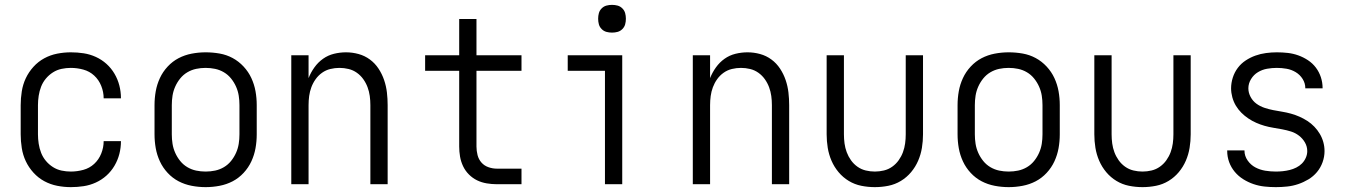

<svg xmlns="http://www.w3.org/2000/svg" viewBox="-20 -757 5540 789"><path d="M271 12Q243 12 215 6.5Q187 1 162 -12.5Q137 -26 117.5 -47.5Q98 -69 86 -94.5Q74 -120 69.5 -148.5Q65 -177 65 -205V-325Q65 -353 69.5 -381.5Q74 -410 86 -435.5Q98 -461 117.5 -482.5Q137 -504 162 -517.5Q187 -531 215 -536.5Q243 -542 271 -542Q298 -542 324 -538Q350 -534 374 -523Q398 -512 417.5 -494.5Q437 -477 450.5 -454Q464 -431 470.5 -405.5Q477 -380 477 -354V-353H406Q406 -379 396 -404Q386 -429 367 -446.5Q348 -464 322.5 -471Q297 -478 271 -478Q252 -478 233 -474Q214 -470 197.5 -459.5Q181 -449 168.5 -434Q156 -419 149 -401Q142 -383 139 -363.5Q136 -344 136 -325V-205Q136 -186 139 -166.5Q142 -147 149 -129Q156 -111 168.5 -96Q181 -81 197.5 -70.5Q214 -60 233 -56Q252 -52 271 -52Q297 -52 322.5 -59Q348 -66 367 -83.5Q386 -101 396 -126Q406 -151 406 -177H477V-176Q477 -150 470.5 -124.5Q464 -99 450.5 -76Q437 -53 417.5 -35.5Q398 -18 374 -7Q350 4 324 8Q298 12 271 12Z M825 12Q796 12 767.5 6.5Q739 1 714 -12Q689 -25 669 -46.5Q649 -68 637 -94Q625 -120 620 -148Q615 -176 615 -205V-325Q615 -354 620 -382Q625 -410 637 -436Q649 -462 669 -483.5Q689 -505 714 -518Q739 -531 767.5 -536.5Q796 -542 825 -542Q854 -542 882.5 -537Q911 -532 936 -518.5Q961 -505 981 -483.5Q1001 -462 1013 -436Q1025 -410 1030 -382Q1035 -354 1035 -325V-205Q1035 -176 1030 -148Q1025 -120 1013 -94Q1001 -68 981 -46.5Q961 -25 936 -12Q911 1 882.5 6.5Q854 12 825 12ZM825 -52Q845 -52 864 -56Q883 -60 900 -70Q917 -80 929.5 -95.5Q942 -111 950 -129Q958 -147 961 -166Q964 -185 964 -205V-325Q964 -345 961 -364Q958 -383 950 -401Q942 -419 929.5 -434.5Q917 -450 900 -460Q883 -470 864 -474Q845 -478 825 -478Q805 -478 786 -474Q767 -470 750 -460Q733 -450 720.5 -434.5Q708 -419 700 -401Q692 -383 689 -364Q686 -345 686 -325V-205Q686 -185 689 -166Q692 -147 700 -129Q708 -111 720.5 -95.5Q733 -80 750 -70Q767 -60 786 -56Q805 -52 825 -52Z M1177 0V-530H1248V-436Q1257 -459 1272 -480Q1287 -501 1307.5 -515.5Q1328 -530 1352.5 -536Q1377 -542 1402 -542Q1428 -542 1453.5 -535Q1479 -528 1500 -512.5Q1521 -497 1535.5 -475Q1550 -453 1558.5 -428Q1567 -403 1570 -377Q1573 -351 1573 -325V0H1502V-325Q1502 -344 1499.5 -362.5Q1497 -381 1490.5 -398.5Q1484 -416 1473 -431.5Q1462 -447 1446.5 -458Q1431 -469 1412.5 -473.5Q1394 -478 1375 -478Q1356 -478 1337.5 -473.5Q1319 -469 1303.5 -458Q1288 -447 1277 -431.5Q1266 -416 1259.5 -398.5Q1253 -381 1250.5 -362.5Q1248 -344 1248 -325V0Z M2123 0H2021Q2001 0 1980 -3.5Q1959 -7 1940.5 -16Q1922 -25 1907 -40Q1892 -55 1883 -74Q1874 -93 1870.5 -113.5Q1867 -134 1867 -155V-466H1727V-530H1867V-679H1938V-530H2123V-466H1938V-155Q1938 -137 1942.5 -119.5Q1947 -102 1958.5 -89Q1970 -76 1987 -70Q2004 -64 2021 -64H2123Z M2466 0V-466H2313V-530H2537V0ZM2495 -623Q2483 -623 2472 -626Q2461 -629 2452.5 -637.5Q2444 -646 2441 -657Q2438 -668 2438 -680Q2438 -692 2441 -703Q2444 -714 2452.5 -722.5Q2461 -731 2472 -734Q2483 -737 2495 -737Q2507 -737 2518 -734Q2529 -731 2537.5 -722.5Q2546 -714 2549 -703Q2552 -692 2552 -680Q2552 -668 2549 -657Q2546 -646 2537.5 -637.5Q2529 -629 2518 -626Q2507 -623 2495 -623Z M2827 0V-530H2898V-436Q2907 -459 2922 -480Q2937 -501 2957.5 -515.5Q2978 -530 3002.5 -536Q3027 -542 3052 -542Q3078 -542 3103.5 -535Q3129 -528 3150 -512.5Q3171 -497 3185.5 -475Q3200 -453 3208.5 -428Q3217 -403 3220 -377Q3223 -351 3223 -325V0H3152V-325Q3152 -344 3149.5 -362.5Q3147 -381 3140.5 -398.5Q3134 -416 3123 -431.5Q3112 -447 3096.5 -458Q3081 -469 3062.5 -473.5Q3044 -478 3025 -478Q3006 -478 2987.5 -473.5Q2969 -469 2953.5 -458Q2938 -447 2927 -431.5Q2916 -416 2909.5 -398.5Q2903 -381 2900.5 -362.5Q2898 -344 2898 -325V0Z M3575 12Q3547 12 3519.5 6.5Q3492 1 3468 -13.5Q3444 -28 3426 -49.5Q3408 -71 3397 -96.5Q3386 -122 3381.5 -149.5Q3377 -177 3377 -205V-530H3448V-205Q3448 -186 3450.5 -167.5Q3453 -149 3459.5 -131.5Q3466 -114 3477 -98.5Q3488 -83 3503.5 -72Q3519 -61 3537.5 -56.5Q3556 -52 3575 -52Q3594 -52 3612.5 -56.5Q3631 -61 3646.5 -72Q3662 -83 3673 -98.5Q3684 -114 3690.5 -131.5Q3697 -149 3699.5 -167.5Q3702 -186 3702 -205V-530H3773V-205Q3773 -177 3768.5 -149.5Q3764 -122 3753 -96.5Q3742 -71 3724 -49.5Q3706 -28 3682 -13.5Q3658 1 3630.5 6.5Q3603 12 3575 12Z M4125 12Q4096 12 4067.5 6.5Q4039 1 4014 -12Q3989 -25 3969 -46.5Q3949 -68 3937 -94Q3925 -120 3920 -148Q3915 -176 3915 -205V-325Q3915 -354 3920 -382Q3925 -410 3937 -436Q3949 -462 3969 -483.5Q3989 -505 4014 -518Q4039 -531 4067.5 -536.5Q4096 -542 4125 -542Q4154 -542 4182.5 -537Q4211 -532 4236 -518.5Q4261 -505 4281 -483.5Q4301 -462 4313 -436Q4325 -410 4330 -382Q4335 -354 4335 -325V-205Q4335 -176 4330 -148Q4325 -120 4313 -94Q4301 -68 4281 -46.5Q4261 -25 4236 -12Q4211 1 4182.5 6.5Q4154 12 4125 12ZM4125 -52Q4145 -52 4164 -56Q4183 -60 4200 -70Q4217 -80 4229.5 -95.5Q4242 -111 4250 -129Q4258 -147 4261 -166Q4264 -185 4264 -205V-325Q4264 -345 4261 -364Q4258 -383 4250 -401Q4242 -419 4229.5 -434.5Q4217 -450 4200 -460Q4183 -470 4164 -474Q4145 -478 4125 -478Q4105 -478 4086 -474Q4067 -470 4050 -460Q4033 -450 4020.5 -434.5Q4008 -419 4000 -401Q3992 -383 3989 -364Q3986 -345 3986 -325V-205Q3986 -185 3989 -166Q3992 -147 4000 -129Q4008 -111 4020.5 -95.5Q4033 -80 4050 -70Q4067 -60 4086 -56Q4105 -52 4125 -52Z M4675 12Q4647 12 4619.5 6.5Q4592 1 4568 -13.5Q4544 -28 4526 -49.5Q4508 -71 4497 -96.5Q4486 -122 4481.5 -149.5Q4477 -177 4477 -205V-530H4548V-205Q4548 -186 4550.5 -167.5Q4553 -149 4559.5 -131.5Q4566 -114 4577 -98.5Q4588 -83 4603.5 -72Q4619 -61 4637.5 -56.5Q4656 -52 4675 -52Q4694 -52 4712.5 -56.5Q4731 -61 4746.5 -72Q4762 -83 4773 -98.5Q4784 -114 4790.5 -131.5Q4797 -149 4799.5 -167.5Q4802 -186 4802 -205V-530H4873V-205Q4873 -177 4868.5 -149.5Q4864 -122 4853 -96.5Q4842 -71 4824 -49.5Q4806 -28 4782 -13.5Q4758 1 4730.5 6.5Q4703 12 4675 12Z M5223 12Q5199 12 5176 9.5Q5153 7 5131 -0.5Q5109 -8 5089 -20.5Q5069 -33 5054 -51Q5039 -69 5031 -91Q5023 -113 5023 -137V-139H5094V-138Q5094 -116 5107 -97.5Q5120 -79 5139 -69Q5158 -59 5179.5 -55.5Q5201 -52 5223 -52Q5237 -52 5251.5 -53.5Q5266 -55 5280 -58.5Q5294 -62 5307 -68.5Q5320 -75 5330 -85Q5340 -95 5346 -108.5Q5352 -122 5352 -136Q5352 -155 5342.5 -171.5Q5333 -188 5318 -199.5Q5303 -211 5285.5 -216.5Q5268 -222 5249.5 -225.5Q5231 -229 5212.5 -232Q5194 -235 5176.5 -240Q5159 -245 5142 -252.5Q5125 -260 5109.5 -270.5Q5094 -281 5081 -294Q5068 -307 5058.5 -323Q5049 -339 5044 -357.5Q5039 -376 5039 -394Q5039 -416 5046 -438Q5053 -460 5066.5 -478Q5080 -496 5099 -508.5Q5118 -521 5139 -528.5Q5160 -536 5182.5 -539Q5205 -542 5227 -542Q5250 -542 5272 -539.5Q5294 -537 5315 -529.5Q5336 -522 5355 -509.5Q5374 -497 5387.5 -479Q5401 -461 5408 -439.5Q5415 -418 5415 -396V-394H5344V-395Q5344 -415 5333 -432.5Q5322 -450 5304.5 -460.5Q5287 -471 5267 -474.5Q5247 -478 5227 -478Q5207 -478 5187 -474.5Q5167 -471 5149.5 -460.5Q5132 -450 5121 -432Q5110 -414 5110 -394Q5110 -376 5119 -359Q5128 -342 5143 -331Q5158 -320 5176 -314Q5194 -308 5212 -304.5Q5230 -301 5248.5 -298Q5267 -295 5285 -290Q5303 -285 5320 -277.5Q5337 -270 5352.5 -260Q5368 -250 5381 -236.5Q5394 -223 5403.5 -207Q5413 -191 5418 -173Q5423 -155 5423 -136Q5423 -113 5415 -90.5Q5407 -68 5392 -50Q5377 -32 5357 -20Q5337 -8 5315 -0.5Q5293 7 5269.5 9.5Q5246 12 5223 12Z"/></svg>

Font: Lode
Style: Regular
Weight: 400
Monospace: yes
Designer: Belleve Invis
Foundry: Belleve Invis
Version: Version 29.2.0; ttfautohint (v1.8.3)